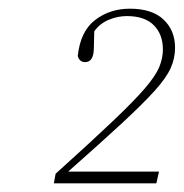

<svg xmlns="http://www.w3.org/2000/svg" viewBox="-20 -859 423 442"><path d="M104 -437 108 -459Q189 -532 238.5 -579Q288 -626 313 -655Q338 -684 346.5 -704.5Q355 -725 355 -745Q355 -780 334 -801Q313 -822 272 -822Q251 -822 230.5 -813.5Q210 -805 197 -787L196 -746Q195 -716 176 -716Q163 -716 159 -730Q165 -787 199 -813Q233 -839 279 -839Q330 -839 356.5 -814Q383 -789 383 -749Q383 -725 373 -702.5Q363 -680 336.5 -650.5Q310 -621 262 -576.5Q214 -532 137 -464H346L340 -437Z"/></svg>

Font: Source Serif Pro ExtraLight
Style: Italic
Weight: 200
Italic angle: -12°
Designer: Frank Grießhammer
Foundry: Adobe Systems Incorporated
Version: Version 3.001;hotconv 1.0.111;makeotfexe 2.5.65597